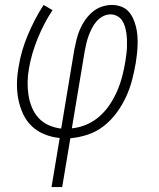

<svg xmlns="http://www.w3.org/2000/svg" viewBox="-20 -550 640 775"><path d="M188 205 221 7Q189 4 159.5 -8Q130 -20 108 -41Q86 -62 73 -90.5Q60 -119 54 -149.5Q48 -180 48.5 -213.5Q49 -247 55 -279Q60 -312 69.5 -344.5Q79 -377 92 -408Q105 -439 121 -470Q137 -501 156 -530L192 -509Q174 -482 159 -453Q144 -424 132 -394.5Q120 -365 111 -334.5Q102 -304 97 -274Q92 -247 91.5 -219.5Q91 -192 95 -166Q99 -140 109 -116Q119 -92 136 -73.5Q153 -55 177 -44.5Q201 -34 227 -31L280 -350Q284 -370 289 -390.5Q294 -411 302.5 -431Q311 -451 323.5 -469Q336 -487 353 -501.5Q370 -516 390.5 -523Q411 -530 432 -530Q450 -530 467.5 -524Q485 -518 497 -505.5Q509 -493 516.5 -477Q524 -461 528.5 -443.5Q533 -426 534.5 -408Q536 -390 535.5 -371Q535 -352 533 -333.5Q531 -315 528 -296Q522 -261 513 -226.5Q504 -192 488.5 -158.5Q473 -125 450.5 -94.5Q428 -64 398.5 -41Q369 -18 334 -6.5Q299 5 264 8L231 205ZM270 -32Q301 -35 330 -47.5Q359 -60 383 -81.5Q407 -103 424.5 -130Q442 -157 454 -185Q466 -213 473.5 -242.5Q481 -272 486 -302Q488 -316 490 -330.5Q492 -345 492.5 -359.5Q493 -374 492.5 -388.5Q492 -403 490 -416.5Q488 -430 484 -443.5Q480 -457 472.5 -468Q465 -479 452.5 -485.5Q440 -492 426 -492Q410 -492 395 -484Q380 -476 369 -463Q358 -450 350.5 -435Q343 -420 337.5 -405Q332 -390 328.5 -374.5Q325 -359 322 -344Z"/></svg>

Font: Iosevka Curly XLtExObl
Style: Regular
Weight: 200
Width: 7
Italic angle: -9°
Monospace: yes
Designer: Belleve Invis
Foundry: Belleve Invis
Version: Version 11.0.1; ttfautohint (v1.8.3)